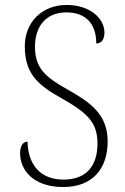

<svg xmlns="http://www.w3.org/2000/svg" viewBox="-20 -744 502 774"><path d="M235 10C351 10 414 -62 414 -174C414 -287 339 -334 249 -385C162 -434 121 -470 121 -556C121 -635 163 -694 248 -694C327 -694 368 -647 368 -569C388 -569 401 -583 401 -613C401 -670 342 -724 249 -724C147 -724 80 -652 80 -558C80 -450 129 -403 226 -349C331 -290 373 -251 373 -166C373 -75 328 -20 236 -20C141 -20 93 -82 91 -173C70 -173 61 -151 61 -126C61 -58 115 10 235 10Z"/></svg>

Font: Noto Serif Ethiopic SemiCondensed ExtraLight
Style: Regular
Weight: 200
Width: 4
Designer: Monotype Design Team
Foundry: Monotype Imaging Inc.
Version: Version 2.102